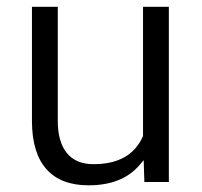

<svg xmlns="http://www.w3.org/2000/svg" viewBox="-20 -541 591 563"><path d="M389.2 -57.1Q338.4 2.4 239.7 2.4Q158.7 2.4 116.7 -44.4Q74.2 -91.3 73.7 -184.6V-521H149.4V-187Q149.4 -125 176 -92.3Q202.6 -59.6 254.4 -59.6Q362.8 -59.6 398.9 -141.1L399.4 -142.6V-144V-521H475.1V-7.3H403.3L401.9 -52.7L401.4 -71.3Z"/></svg>

Font: Vazir Light UI
Style: Light-UI
Weight: 300
Designer: Saber Rastikerdar
Foundry: Saber Rastikerdar
Version: Version 30.0.0